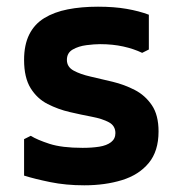

<svg xmlns="http://www.w3.org/2000/svg" viewBox="-20 -542 534 574"><path d="M425 -498V-394L405 -384Q380 -396 348.5 -403Q317 -410 279 -410Q262 -410 238.5 -407Q215 -404 197.5 -394Q180 -384 180 -363Q180 -342 200 -331Q220 -320 251 -313Q282 -306 317 -297.5Q352 -289 383 -273Q414 -257 434 -227.5Q454 -198 454 -149Q454 -90 424.5 -54.5Q395 -19 344.5 -3.5Q294 12 232 12Q177 12 130.5 2.5Q84 -7 52 -17V-126L72 -136Q91 -124 128 -112Q165 -100 227 -100Q255 -100 277 -103.5Q299 -107 312 -117Q325 -127 325 -144Q325 -166 305.5 -176.5Q286 -187 254.5 -193Q223 -199 188.5 -207Q154 -215 122.5 -231Q91 -247 71.5 -278.5Q52 -310 52 -363Q52 -408 67.5 -439Q83 -470 112.5 -488Q142 -506 182.5 -514Q223 -522 273 -522Q321 -522 358.5 -515.5Q396 -509 425 -498Z"/></svg>

Font: AR One Sans
Style: Bold
Weight: 700
Designer: Niteesh Yadav
Foundry: Niteesh Yadav
Version: Version 1.001;gftools[0.9.33]